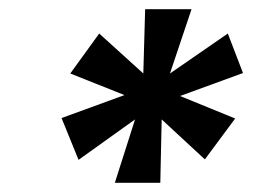

<svg xmlns="http://www.w3.org/2000/svg" viewBox="-20 -758 556 418"><path d="M230 -360 274 -498 151 -410 114 -501 251 -551 133 -598 196 -685 292 -598 296 -738H397L350 -598L476 -685L509 -599L372 -549L492 -500L426 -411L332 -498L329 -360Z"/></svg>

Font: DM Sans 17pt ExtraBold
Style: Italic
Weight: 800
Italic angle: -10°
Version: Version 4.004;gftools[0.9.30]